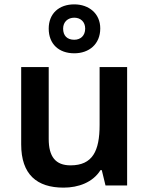

<svg xmlns="http://www.w3.org/2000/svg" viewBox="-20 -942 682 879"><path d="M320 -698C388 -698 439 -740 439 -812C439 -880 387 -922 320 -922C250 -922 203 -880 203 -811C203 -740 250 -698 320 -698ZM320 -760C287 -760 269 -779 269 -811C269 -842 291 -861 320 -861C349 -861 370 -842 370 -811C370 -779 349 -760 320 -760ZM562 -635H436V-370C436 -251 404 -185 303 -185C234 -185 203 -225 203 -306V-635H77V-281C77 -143 149 -83 271 -83C339 -83 405 -107 440 -163H446L463 -93H562Z"/></svg>

Font: Noto Sans Kannada UI SemiBold
Style: Regular
Weight: 600
Designer: Jelle Bosma - Monotype Design Team
Foundry: Monotype Imaging Inc.
Version: Version 2.005